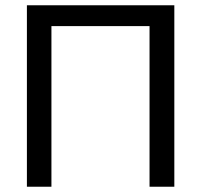

<svg xmlns="http://www.w3.org/2000/svg" viewBox="-20 -708 762 728"><path d="M641 0H547V-609H175V0H82V-688H641Z"/></svg>

Font: Libra Sans
Style: Regular
Weight: 400
Foundry: Context Ltd
Version: Version 1.002